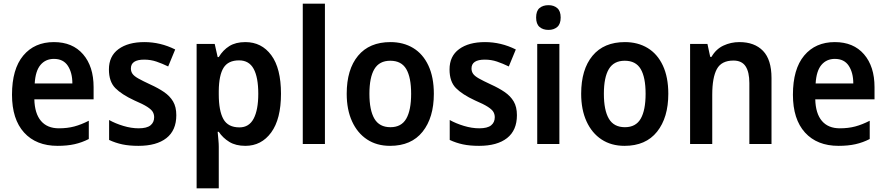

<svg xmlns="http://www.w3.org/2000/svg" viewBox="-20 -780 4799 1040"><path d="M272 -552Q373 -552 430 -486Q487 -420 487 -308V-242H166Q168 -165 202 -125Q236 -85 299 -85Q345 -85 382.5 -95Q420 -105 461 -126V-27Q424 -8 384 1Q344 10 292 10Q176 10 110.5 -62Q45 -134 45 -267Q45 -406 106 -479Q167 -552 272 -552ZM272 -461Q227 -461 199.5 -428.5Q172 -396 168 -328H372Q372 -386 347.5 -423.5Q323 -461 272 -461Z M935 -156Q935 -74 881.5 -32Q828 10 730 10Q680 10 642.5 2Q605 -6 571 -22V-130Q605 -111 648 -98Q691 -85 731 -85Q775 -85 795 -101Q815 -117 815 -145Q815 -160 808 -173Q801 -186 778 -201Q755 -216 708 -236Q639 -268 604.5 -303Q570 -338 570 -404Q570 -476 622 -514Q674 -552 762 -552Q849 -552 929 -512L891 -420Q858 -436 827 -446.5Q796 -457 761 -457Q689 -457 689 -409Q689 -393 697.5 -380.5Q706 -368 729 -355Q752 -342 795 -322Q837 -303 868.5 -281.5Q900 -260 917.5 -230.5Q935 -201 935 -156Z M1309 -552Q1397 -552 1449.5 -481Q1502 -410 1502 -272Q1502 -135 1449 -62.5Q1396 10 1309 10Q1257 10 1222 -11.5Q1187 -33 1165 -66H1159Q1161 -44 1163 -22.5Q1165 -1 1165 15V240H1045V-542H1143L1159 -471H1165Q1188 -509 1222.5 -530.5Q1257 -552 1309 -552ZM1275 -453Q1216 -453 1191 -413Q1166 -373 1165 -288V-269Q1165 -180 1190 -135Q1215 -90 1277 -90Q1329 -90 1354 -137.5Q1379 -185 1379 -272Q1379 -361 1354 -407Q1329 -453 1275 -453Z M1740 0H1620V-760H1740Z M2330 -272Q2330 -143 2269 -66.5Q2208 10 2093 10Q2021 10 1968.5 -24.5Q1916 -59 1887 -122.5Q1858 -186 1858 -272Q1858 -404 1919.5 -478Q1981 -552 2095 -552Q2165 -552 2218 -520Q2271 -488 2300.5 -425Q2330 -362 2330 -272ZM1981 -272Q1981 -183 2008 -137Q2035 -91 2095 -91Q2154 -91 2180.5 -137Q2207 -183 2207 -272Q2207 -361 2180.5 -406Q2154 -451 2094 -451Q2035 -451 2008 -406Q1981 -361 1981 -272Z M2780 -156Q2780 -74 2726.5 -32Q2673 10 2575 10Q2525 10 2487.5 2Q2450 -6 2416 -22V-130Q2450 -111 2493 -98Q2536 -85 2576 -85Q2620 -85 2640 -101Q2660 -117 2660 -145Q2660 -160 2653 -173Q2646 -186 2623 -201Q2600 -216 2553 -236Q2484 -268 2449.5 -303Q2415 -338 2415 -404Q2415 -476 2467 -514Q2519 -552 2607 -552Q2694 -552 2774 -512L2736 -420Q2703 -436 2672 -446.5Q2641 -457 2606 -457Q2534 -457 2534 -409Q2534 -393 2542.5 -380.5Q2551 -368 2574 -355Q2597 -342 2640 -322Q2682 -303 2713.5 -281.5Q2745 -260 2762.5 -230.5Q2780 -201 2780 -156Z M2951 -752Q2980 -752 2998.5 -736Q3017 -720 3017 -685Q3017 -650 2998.5 -634Q2980 -618 2951 -618Q2921 -618 2902.5 -634Q2884 -650 2884 -685Q2884 -721 2902.5 -736.5Q2921 -752 2951 -752ZM3010 -542V0H2890V-542Z M3600 -272Q3600 -143 3539 -66.5Q3478 10 3363 10Q3291 10 3238.5 -24.5Q3186 -59 3157 -122.5Q3128 -186 3128 -272Q3128 -404 3189.5 -478Q3251 -552 3365 -552Q3435 -552 3488 -520Q3541 -488 3570.5 -425Q3600 -362 3600 -272ZM3251 -272Q3251 -183 3278 -137Q3305 -91 3365 -91Q3424 -91 3450.5 -137Q3477 -183 3477 -272Q3477 -361 3450.5 -406Q3424 -451 3364 -451Q3305 -451 3278 -406Q3251 -361 3251 -272Z M3985 -552Q4067 -552 4113 -504.5Q4159 -457 4159 -357V0H4039V-330Q4039 -390 4018.5 -421Q3998 -452 3953 -452Q3888 -452 3863 -406Q3838 -360 3838 -267V0H3718V-542H3812L3827 -472H3834Q3858 -514 3898.5 -533Q3939 -552 3985 -552Z M4502 -552Q4603 -552 4660 -486Q4717 -420 4717 -308V-242H4396Q4398 -165 4432 -125Q4466 -85 4529 -85Q4575 -85 4612.5 -95Q4650 -105 4691 -126V-27Q4654 -8 4614 1Q4574 10 4522 10Q4406 10 4340.5 -62Q4275 -134 4275 -267Q4275 -406 4336 -479Q4397 -552 4502 -552ZM4502 -461Q4457 -461 4429.5 -428.5Q4402 -396 4398 -328H4602Q4602 -386 4577.5 -423.5Q4553 -461 4502 -461Z"/></svg>

Font: Noto Sans Sinhala UI SemiCondensed SemiBold
Style: Regular
Weight: 600
Width: 4
Designer: Jelle Bosma - Monotype Design Team
Foundry: Monotype Imaging Inc.
Version: Version 2.006; ttfautohint (v1.8.4.7-5d5b)